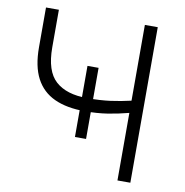

<svg xmlns="http://www.w3.org/2000/svg" viewBox="-79 -775 821 851"><g transform="rotate(10 331.5 -350.0)"><path d="M286 -157V-477H336V-157ZM505 0V-304Q457 -291.5 410.5 -284.2Q364 -277 309 -277Q227.5 -277 172 -302.5Q116.5 -328 88.2 -381.8Q60 -435.5 60 -521V-700H118V-531Q118 -424 167 -380Q216 -336 309 -336Q368.5 -336 414.2 -342.2Q460 -348.5 505 -359V-700H563V0Z"/></g></svg>

Font: Geologica-Sharp
Style: Regular
Weight: 100
Designer: Sindre Bremnes, Frode Helland
Foundry: Monokrom Skriftforlag AS
Version: Version 1.010;gftools[0.9.28]